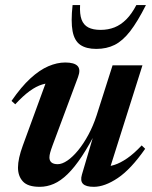

<svg xmlns="http://www.w3.org/2000/svg" viewBox="-20 -710 588 742"><path d="M296.5 -35 351 -219.5 358 -214Q325.5 -150 296.8 -106.5Q268 -63 241.2 -37Q214.5 -11 188 0.5Q161.5 12 133.5 12Q87.5 12 68.5 -8.8Q49.5 -29.5 49.5 -62.5Q49.5 -79.5 54.2 -101Q59 -122.5 68 -147L167.5 -419L189 -388.5Q166.5 -390.5 143.2 -383.5Q120 -376.5 94.5 -358Q69 -339.5 39 -307L24.5 -320Q62 -374.5 97.5 -407Q133 -439.5 166.8 -454Q200.5 -468.5 232 -468.5Q267 -468.5 279.8 -455Q292.5 -441.5 281.5 -412L183.5 -149Q177 -131.5 174 -120.5Q171 -109.5 171 -101.5Q171 -89 179 -82.2Q187 -75.5 203 -75.5Q220 -75.5 240.5 -89.5Q261 -103.5 281.8 -128.8Q302.5 -154 321.2 -188.5Q340 -223 353.5 -264.5L415 -457.5H530.5L398.5 -40L380 -66.5Q399.5 -65.5 422.2 -72.8Q445 -80 471.5 -98.2Q498 -116.5 527.5 -148L541 -135Q485.5 -55.5 435 -21.8Q384.5 12 342.5 12Q312 12 300.8 0.5Q289.5 -11 296.5 -35ZM368.5 -594.5Q398 -594.5 422.5 -604.2Q447 -614 468 -635Q489 -656 507 -690.5H544Q511.5 -626 482.8 -589Q454 -552 423 -536.5Q392 -521 352 -521Q313 -521 290.2 -536.8Q267.5 -552.5 260.5 -589.5Q253.5 -626.5 260.5 -690.5H289.5Q287.5 -655.5 295.2 -634.5Q303 -613.5 321.2 -604Q339.5 -594.5 368.5 -594.5Z"/></svg>

Font: Newsreader 36pt SemiBold
Style: Italic
Weight: 600
Italic angle: -17°
Designer: Hugues Gentile
Foundry: Production Type
Version: Version 1.003